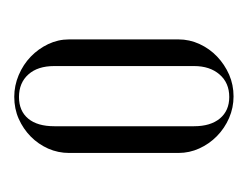

<svg xmlns="http://www.w3.org/2000/svg" viewBox="-59 -686 346 268"><g transform="rotate(90 114.0 -552.0)"><path d="M114.6 -705Q130.2 -705 144.7 -698.8Q159.1 -692.5 170 -681.8Q180.9 -671.1 187.2 -657.2Q193.5 -643.4 193.5 -628.1V-475.4Q193.5 -460.1 187.4 -446.2Q181.2 -432.4 170.6 -421.9Q159.9 -411.4 145.8 -405.1Q131.8 -398.9 115.1 -398.9Q99.5 -398.9 84.8 -405.1Q70 -411.4 59.1 -421.9Q48.2 -432.4 41.6 -446.2Q35 -460.1 35 -475.4V-628.1Q35 -643.4 41.4 -657.4Q47.9 -671.5 58.9 -682Q69.9 -692.5 84.1 -698.8Q98.4 -705 114.6 -705ZM115.4 -699Q95.6 -699 83.9 -685.4Q72.2 -671.9 72.2 -649.8V-454.8Q72.2 -431.6 83.9 -418.6Q95.6 -405.5 115.4 -405.5Q134.9 -405.5 145.6 -418.4Q156.2 -431.2 156.2 -454.8V-649.8Q156.2 -672.9 145.4 -685.9Q134.5 -699 115.4 -699Z"/></g></svg>

Font: Moniqa Black
Style: Regular
Weight: 900
Designer: Rajesh Rajput
Foundry: Rajesh Rajput
Version: Version 1.000